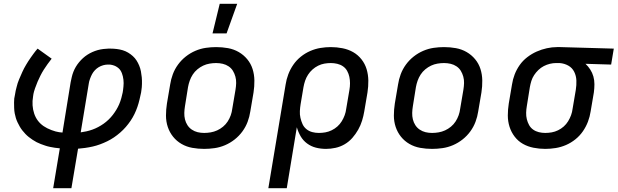

<svg xmlns="http://www.w3.org/2000/svg" viewBox="-20 -776 3252 1011"><path d="M260 215 295 5Q281 4 268.5 2Q256 0 243.5 -2.5Q231 -5 219 -9Q207 -13 195 -17.5Q183 -22 172.5 -27.5Q162 -33 151.5 -40Q141 -47 131.5 -54.5Q122 -62 113.5 -71Q105 -80 97.5 -89.5Q90 -99 84 -109.5Q78 -120 72.5 -131.5Q67 -143 63.5 -154.5Q60 -166 57.5 -179Q55 -192 54.5 -208Q54 -224 54 -236Q54 -248 55 -257L59 -278Q60 -288 62.5 -298Q65 -308 67.5 -318Q70 -328 73 -338Q76 -348 80.5 -358Q85 -368 89 -377.5Q93 -387 97.5 -397Q102 -407 107 -416.5Q112 -426 117.5 -435Q123 -444 128.5 -453Q134 -462 142 -473Q150 -484 156 -492.5Q162 -501 167 -507L178 -520L252 -467Q241 -453 230.5 -438.5Q220 -424 210.5 -409Q201 -394 193 -378Q185 -362 178 -346Q171 -330 164.5 -311Q158 -292 156 -281L154 -267Q150 -244 151.5 -221.5Q153 -199 160 -178Q167 -157 179.5 -140.5Q192 -124 209.5 -112Q227 -100 251 -91Q275 -82 291 -80L309 -78L352 -343Q355 -357 358 -370.5Q361 -384 366.5 -398Q372 -412 379.5 -424.5Q387 -437 396.5 -448.5Q406 -460 417 -470Q428 -480 440.5 -488Q453 -496 466.5 -502Q480 -508 494 -512Q508 -516 524.5 -518Q541 -520 550 -520H562Q578 -520 594.5 -518Q611 -516 626 -511.5Q641 -507 654.5 -499Q668 -491 679.5 -480.5Q691 -470 699 -457.5Q707 -445 713 -430.5Q719 -416 722 -400.5Q725 -385 726.5 -369Q728 -353 727.5 -334Q727 -315 725 -304L723 -289Q719 -270 714.5 -251Q710 -232 703.5 -213Q697 -194 688 -175.5Q679 -157 667.5 -140Q656 -123 642.5 -107.5Q629 -92 613 -78Q597 -64 580 -52.5Q563 -41 544.5 -32Q526 -23 507 -16Q488 -9 468.5 -4.5Q449 0 427.5 3Q406 6 391 7L356 215ZM405 -79Q420 -81 435.5 -84.5Q451 -88 466.5 -93.5Q482 -99 497 -107Q512 -115 525.5 -124.5Q539 -134 551.5 -146Q564 -158 574 -171Q584 -184 592.5 -198Q601 -212 607.5 -227Q614 -242 619 -260Q624 -278 626 -289L628 -302Q629 -311 630 -320Q631 -329 631 -338Q631 -347 630 -356Q629 -365 627 -373.5Q625 -382 622 -390Q619 -398 614.5 -405Q610 -412 603.5 -417.5Q597 -423 589.5 -427Q582 -431 572 -433.5Q562 -436 556 -436H548Q536 -436 523.5 -432.5Q511 -429 500 -422.5Q489 -416 480 -406.5Q471 -397 465 -386Q459 -375 454 -361Q449 -347 448 -339Z M1055 8Q1023 8 992.5 2.5Q962 -3 936 -18Q910 -33 891.5 -56Q873 -79 863.5 -107.5Q854 -136 854 -167.5Q854 -199 859 -231L876 -331Q880 -358 890 -385Q900 -412 917.5 -436Q935 -460 958.5 -478.5Q982 -497 1009 -508.5Q1036 -520 1063.5 -524Q1091 -528 1118 -528Q1150 -528 1180.5 -522.5Q1211 -517 1237 -502Q1263 -487 1282 -464Q1301 -441 1310 -412.5Q1319 -384 1319.5 -352.5Q1320 -321 1315 -289L1298 -189Q1294 -162 1284 -135Q1274 -108 1256.5 -84Q1239 -60 1215.5 -41.5Q1192 -23 1165 -11.5Q1138 0 1110 4Q1082 8 1055 8ZM1055 -76Q1072 -76 1089.5 -79Q1107 -82 1123.5 -89.5Q1140 -97 1154.5 -109Q1169 -121 1179 -136.5Q1189 -152 1195 -169Q1201 -186 1203 -203L1220 -303Q1223 -321 1223.5 -338.5Q1224 -356 1219.5 -372.5Q1215 -389 1206.5 -403Q1198 -417 1184 -426.5Q1170 -436 1153 -440Q1136 -444 1118 -444Q1101 -444 1083.5 -441Q1066 -438 1050 -430.5Q1034 -423 1019.5 -411Q1005 -399 995 -383.5Q985 -368 979 -351Q973 -334 970 -317L954 -217Q951 -199 950.5 -181.5Q950 -164 954 -147.5Q958 -131 967 -117Q976 -103 990 -93.5Q1004 -84 1020.5 -80Q1037 -76 1055 -76ZM1099 -600 1137 -756H1229L1173 -600Z M1490 215H1393L1484 -331Q1488 -358 1498 -384.5Q1508 -411 1524.5 -435Q1541 -459 1564 -477.5Q1587 -496 1613.5 -507.5Q1640 -519 1667.5 -523.5Q1695 -528 1722 -528Q1753 -528 1783.5 -522Q1814 -516 1839.5 -501.5Q1865 -487 1883.5 -463.5Q1902 -440 1910.5 -411.5Q1919 -383 1919.5 -352Q1920 -321 1915 -289L1898 -189Q1894 -165 1886.5 -140.5Q1879 -116 1866 -93Q1853 -70 1835.5 -50Q1818 -30 1795 -16.5Q1772 -3 1746.5 2.5Q1721 8 1697 8Q1669 8 1643.5 1.5Q1618 -5 1597 -20.5Q1576 -36 1563 -58.5Q1550 -81 1543 -106ZM1659 -76Q1676 -76 1693 -79Q1710 -82 1726.5 -90Q1743 -98 1756.5 -110Q1770 -122 1779.5 -137.5Q1789 -153 1795 -169.5Q1801 -186 1803 -203L1820 -303Q1823 -320 1823 -337.5Q1823 -355 1819.5 -371.5Q1816 -388 1808 -402.5Q1800 -417 1786.5 -426.5Q1773 -436 1756 -440Q1739 -444 1722 -444Q1705 -444 1688 -441Q1671 -438 1655 -430Q1639 -422 1625.5 -410Q1612 -398 1602 -382.5Q1592 -367 1586.5 -350.5Q1581 -334 1578 -317L1563 -228Q1560 -210 1559 -191.5Q1558 -173 1562 -155.5Q1566 -138 1573 -122.5Q1580 -107 1593.5 -96Q1607 -85 1624 -80.5Q1641 -76 1659 -76Z M2255 8Q2223 8 2192.5 2.5Q2162 -3 2136 -18Q2110 -33 2091.5 -56Q2073 -79 2063.5 -107.5Q2054 -136 2054 -167.5Q2054 -199 2059 -231L2076 -331Q2080 -358 2090 -385Q2100 -412 2117.5 -436Q2135 -460 2158.5 -478.5Q2182 -497 2209 -508.5Q2236 -520 2263.5 -524Q2291 -528 2318 -528Q2350 -528 2380.5 -522.5Q2411 -517 2437 -502Q2463 -487 2482 -464Q2501 -441 2510 -412.5Q2519 -384 2519.5 -352.5Q2520 -321 2515 -289L2498 -189Q2494 -162 2484 -135Q2474 -108 2456.5 -84Q2439 -60 2415.5 -41.5Q2392 -23 2365 -11.5Q2338 0 2310 4Q2282 8 2255 8ZM2255 -76Q2272 -76 2289.5 -79Q2307 -82 2323.5 -89.5Q2340 -97 2354.5 -109Q2369 -121 2379 -136.5Q2389 -152 2395 -169Q2401 -186 2403 -203L2420 -303Q2423 -321 2423.5 -338.5Q2424 -356 2419.5 -372.5Q2415 -389 2406.5 -403Q2398 -417 2384 -426.5Q2370 -436 2353 -440Q2336 -444 2318 -444Q2301 -444 2283.5 -441Q2266 -438 2250 -430.5Q2234 -423 2219.5 -411Q2205 -399 2195 -383.5Q2185 -368 2179 -351Q2173 -334 2170 -317L2154 -217Q2151 -199 2150.5 -181.5Q2150 -164 2154 -147.5Q2158 -131 2167 -117Q2176 -103 2190 -93.5Q2204 -84 2220.5 -80Q2237 -76 2255 -76Z M2851 8Q2820 8 2789.5 2Q2759 -4 2733.5 -18.5Q2708 -33 2690 -56.5Q2672 -80 2663 -108.5Q2654 -137 2654 -168Q2654 -199 2659 -231L2676 -331Q2680 -358 2690 -384Q2700 -410 2716.5 -433.5Q2733 -457 2756.5 -475Q2780 -493 2806 -504.5Q2832 -516 2859.5 -522Q2887 -528 2913 -528H2931L3212 -520L3198 -436L3063 -440Q3077 -427 3088 -410Q3099 -393 3104.5 -373.5Q3110 -354 3110 -332.5Q3110 -311 3107 -289L3090 -189Q3086 -162 3076 -135.5Q3066 -109 3049.5 -85Q3033 -61 3010 -42.5Q2987 -24 2960.5 -12.5Q2934 -1 2906 3.5Q2878 8 2851 8ZM2851 -76Q2868 -76 2885 -79Q2902 -82 2918.5 -90Q2935 -98 2948.5 -110Q2962 -122 2971.5 -137.5Q2981 -153 2987 -169.5Q2993 -186 2995 -203L3012 -303Q3016 -328 3015 -352.5Q3014 -377 3003.5 -398Q2993 -419 2972.5 -430.5Q2952 -442 2927 -444H2908Q2892 -444 2875.5 -440Q2859 -436 2843.5 -428Q2828 -420 2815 -407.5Q2802 -395 2792.5 -380.5Q2783 -366 2778 -350Q2773 -334 2770 -317L2754 -217Q2751 -200 2750.5 -182.5Q2750 -165 2754 -148.5Q2758 -132 2766 -117.5Q2774 -103 2787.5 -93.5Q2801 -84 2817.5 -80Q2834 -76 2851 -76Z"/></svg>

Font: Iosevka Aile Medium
Style: Italic
Weight: 500
Italic angle: -9°
Designer: Belleve Invis
Foundry: Belleve Invis
Version: Version 31.1.0; ttfautohint (v1.8.4)